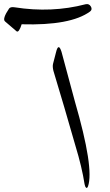

<svg xmlns="http://www.w3.org/2000/svg" viewBox="-306 -928 542 949"><path d="M-29 -670Q-17 -719 -2 -672L64 -427Q160 -96 129 -7Q124 5 119 -1Q114 -6 112 -18Q99 -102 67 -207Q66 -211 12 -397L-42 -578Q-47 -598 -44 -612ZM117 -907Q134 -911 143 -896Q152 -881 139 -871Q43 -801 -199 -808Q-205 -788 -212 -778Q-219 -768 -225 -774L-281 -822Q-296 -834 -261 -886Q-254 -895 -234 -892Q-51 -863 117 -907Z"/></svg>

Font: Amiri
Style: Italic
Weight: 400
Italic angle: 10°
Designer: Khaled Hosny
Version: Version 0.113